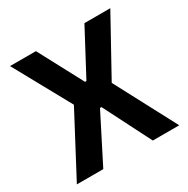

<svg xmlns="http://www.w3.org/2000/svg" viewBox="-148 -771 884 903"><g transform="rotate(-30 294.5 -319.5)"><path d="M16.5 0 199.5 -346V-317.5L22.5 -639H163L291 -398.5H298.5L426.5 -639H567L389.5 -317.5V-346L572.5 0H429L298.5 -257H290.5L160 0Z"/></g></svg>

Font: Anek Latin SemiBold
Style: Regular
Weight: 600
Designer: Yesha Goshar
Foundry: Ek Type
Version: Version 1.003